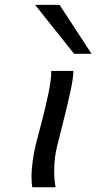

<svg xmlns="http://www.w3.org/2000/svg" viewBox="-20 -786 404 806"><path d="M242.2 -261.7 220.2 -174.3Q207.5 -125 207.5 -66.4Q207.5 -30.8 213.4 0H115.7Q112.3 -16.6 112.3 -42.5Q112.3 -74.2 117.7 -113Q123 -151.9 132.8 -189.5L151.9 -262.2Q170.9 -334 183.1 -392.6Q195.3 -451.2 195.3 -488.3H288.1Q288.1 -459.5 275.6 -401.9Q263.2 -344.2 242.2 -261.7ZM230 -765.6 364.3 -560.1H291L127.4 -765.6Z"/></svg>

Font: Lesson One
Style: Italic
Weight: 400
Italic angle: -14°
Designer: But Ko, Victor Gaultney, Annie Olsen, Julie Remington, Don Collingsworth, Eric Hays, Becca Hirsbrunner
Version: Version 1.100